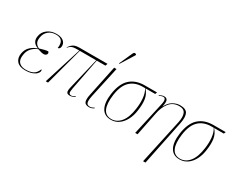

<svg xmlns="http://www.w3.org/2000/svg" viewBox="-117 -1403 2795 2240"><g transform="rotate(30 1280.5 -282.5)"><path d="M171 10Q95 10 59.5 -30.5Q24 -71 35 -137Q46 -197 84.5 -233Q123 -269 174 -285V-287Q132 -301 112.5 -332Q93 -363 102 -410Q112 -469 161.5 -505.5Q211 -542 280 -542Q330 -542 358.5 -526.5Q387 -511 398 -487Q409 -463 404 -436Q401 -421 392 -413.5Q383 -406 373 -406Q379 -441 373 -469.5Q367 -498 344.5 -515Q322 -532 278 -532Q219 -532 179.5 -499Q140 -466 131 -412Q121 -361 139 -332Q157 -303 187 -292Q224 -303 249.5 -309.5Q275 -316 297 -317Q302 -312 305.5 -306.5Q309 -301 307 -290Q305 -278 293.5 -270Q282 -262 269 -262Q249 -262 232.5 -266Q216 -270 184 -281Q160 -272 135 -255Q110 -238 90.5 -209.5Q71 -181 64 -139Q55 -88 68 -57.5Q81 -27 109.5 -13.5Q138 0 175 0Q235 0 273.5 -20Q312 -40 333 -96Q343 -88 340 -72Q337 -55 318.5 -36Q300 -17 263.5 -3.5Q227 10 171 10Z M446 0 606 -506H581Q547 -506 527 -502.5Q507 -499 493 -489.5Q479 -480 463 -462L459 -465Q475 -487 490.5 -502.5Q506 -518 529.5 -527Q553 -536 594 -536H969L958 -506H841L760 -86Q750 -35 757 -19.5Q764 -4 786 -4Q799 -4 812.5 -11.5Q826 -19 836 -26L840 -19Q806 6 774 6Q743 6 733 -8Q723 -22 725.5 -45Q728 -68 735 -94L834 -506H613L477 0Z M1034 10Q982 10 969.5 -22Q957 -54 972 -123L1058 -536H1090L1000 -122Q993 -90 991 -62Q989 -34 999 -17Q1009 0 1039 0Q1054 0 1067 -5Q1080 -10 1095 -19L1098 -12Q1084 -1 1066.5 4.5Q1049 10 1034 10ZM1089 -605 1082 -608 1162 -787Q1171 -805 1182.5 -805Q1194 -805 1204 -796L1203 -788Z M1327 10Q1238 10 1200.5 -59.5Q1163 -129 1180 -252Q1201 -400 1275 -468Q1349 -536 1472 -536H1636L1626 -510H1495Q1540 -461 1550.5 -398Q1561 -335 1548 -246Q1538 -169 1507.5 -111.5Q1477 -54 1431 -22Q1385 10 1327 10ZM1327 0Q1400 0 1452 -63Q1504 -126 1521 -253Q1532 -328 1525.5 -395.5Q1519 -463 1490 -510H1458Q1356 -510 1291.5 -450Q1227 -390 1208 -255Q1191 -130 1221 -65Q1251 0 1327 0Z M1896 240 2026 -360Q2043 -437 2025 -482.5Q2007 -528 1943 -528Q1859 -528 1811 -467.5Q1763 -407 1745 -311L1683 0H1651L1753 -457Q1760 -490 1753 -509.5Q1746 -529 1725 -529Q1718 -529 1706 -526Q1694 -523 1673 -510L1670 -517Q1703 -539 1732 -539Q1766 -539 1776.5 -514.5Q1787 -490 1773 -428H1775Q1805 -489 1852.5 -515.5Q1900 -542 1946 -542Q2026 -542 2048 -497Q2070 -452 2051 -359L1928 240Z M2252 10Q2163 10 2125.5 -59.5Q2088 -129 2105 -252Q2126 -400 2200 -468Q2274 -536 2397 -536H2561L2551 -510H2420Q2465 -461 2475.5 -398Q2486 -335 2473 -246Q2463 -169 2432.5 -111.5Q2402 -54 2356 -22Q2310 10 2252 10ZM2252 0Q2325 0 2377 -63Q2429 -126 2446 -253Q2457 -328 2450.5 -395.5Q2444 -463 2415 -510H2383Q2281 -510 2216.5 -450Q2152 -390 2133 -255Q2116 -130 2146 -65Q2176 0 2252 0Z"/></g></svg>

Font: Noto Serif Display SemiCondensed Thin
Style: Italic
Weight: 100
Width: 4
Italic angle: -12°
Designer: Monotype Design Team
Foundry: Monotype Imaging Inc.
Version: Version 2.009